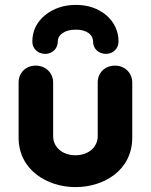

<svg xmlns="http://www.w3.org/2000/svg" viewBox="-20 -748 616 784"><path d="M112 -578C112 -550 134 -528 165 -528C194 -528 216 -550 216 -578C216 -607 245 -627 290 -627C333 -627 360 -607 360 -578C360 -550 382 -528 413 -528C442 -528 464 -550 464 -578C464 -621 447 -657 414 -686C380 -714 339 -728 290 -728C241 -728 199 -714 164 -686C129 -657 112 -621 112 -578ZM379 -192C379 -147 341 -114 288 -114C235 -114 197 -147 197 -192V-411C197 -450 167 -480 126 -480C86 -480 56 -452 56 -411V-186C56 -53 174 16 288 16C405 16 520 -53 520 -186V-411C520 -450 490 -480 450 -480C409 -480 379 -452 379 -411Z"/></svg>

Font: Dongle
Style: Bold
Weight: 700
Designer: Yanghee Ryu
Foundry: Yanghee Ryu
Version: Version 2.000